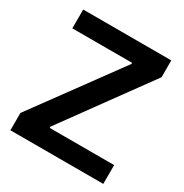

<svg xmlns="http://www.w3.org/2000/svg" viewBox="-170 -874 967 1008"><g transform="rotate(30 313.0 -370.0)"><path d="M32 -105 408 -619V-626H46V-740H580V-638L204 -121V-114H595V0H32Z"/></g></svg>

Font: Encode Sans Normal
Style: SemiBold
Weight: 600
Designer: Pablo Impallari, Andres Torresi
Foundry: Pablo Impallari, Andres Torresi
Version: Version 1.000; ttfautohint (v1.00) -l 8 -r 50 -G 200 -x 14 -